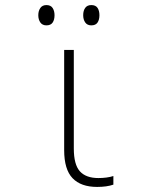

<svg xmlns="http://www.w3.org/2000/svg" viewBox="-20 -727 570 757"><path d="M363 10Q299 10 266 -24.5Q233 -59 233 -135V-530H271V-142Q271 -78 295 -51.5Q319 -25 368 -25Q384 -25 399.5 -27Q415 -29 427 -33V1Q401 10 363 10ZM340 -627Q324 -627 316 -638.5Q308 -650 308 -667Q308 -685 316 -696Q324 -707 340 -707Q357 -707 364.5 -696Q372 -685 372 -667Q372 -649 364.5 -638Q357 -627 340 -627ZM163 -627Q147 -627 139 -638.5Q131 -650 131 -667Q131 -684 139 -695.5Q147 -707 163 -707Q180 -707 187.5 -695.5Q195 -684 195 -667Q195 -649 187.5 -638Q180 -627 163 -627Z"/></svg>

Font: Noto Sans Mono Condensed ExtraLight
Style: Regular
Weight: 200
Width: 3
Designer: Monotype Design Team
Foundry: Monotype Imaging Inc.
Version: Version 2.014; ttfautohint (v1.8.4.7-5d5b)